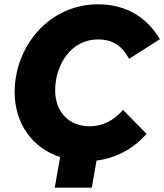

<svg xmlns="http://www.w3.org/2000/svg" viewBox="-20 -731 762 891"><path d="M234 140H406L428 14C518 3 599 -40 660 -110L551 -221C508 -171 455 -145 397 -145C298 -145 236 -213 236 -312C236 -428 308 -548 435 -548C503 -548 547 -518 579 -458L722 -549C652 -667 545 -711 435 -711C207 -711 48 -515 48 -304C48 -155 132 -44 259 -2Z"/></svg>

Font: Fixel Display ExtraBold
Style: Italic
Weight: 800
Italic angle: -10°
Designer: AlfaBravo + MacPaw
Foundry: Kyrylo Tkachov, Marchela Mozhyna, Serhii Makarenko, Maria Weinstein, Zakhar Kryvoshyya
Version: Version 1.210;Glyphs 3.2 (3217)